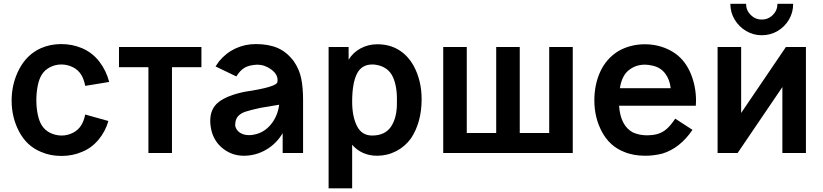

<svg xmlns="http://www.w3.org/2000/svg" viewBox="-20 -812 4370 1019"><path d="M411.5 -147.9Q395.8 -121.9 367.2 -107.3Q338.5 -92.7 307.3 -92.7Q275 -92.7 246.4 -106.8Q217.7 -120.8 201 -147.9Q187.5 -169.8 180.2 -205.2Q172.9 -240.6 172.9 -280.2Q172.9 -320.8 180.2 -356.8Q187.5 -392.7 201 -414.6Q216.7 -440.6 245.3 -455.2Q274 -469.8 305.2 -469.8Q337.5 -469.8 366.1 -455.7Q394.8 -441.7 411.5 -414.6Q425 -392.7 432.3 -356.2L559.4 -377.1Q543.8 -437.5 507.3 -484.9Q470.8 -532.3 415.6 -556.2Q363.5 -578.1 305.2 -578.1Q246.9 -578.1 196.9 -556.2Q122.9 -522.9 82.3 -445.8Q41.7 -368.8 41.7 -278.1Q41.7 -187.5 82.3 -112Q122.9 -36.5 196.9 -6.2Q245.8 15.6 306.2 15.6Q365.6 15.6 415.6 -6.2Q465.6 -26 502.6 -70.3Q539.6 -114.6 555.2 -169.8L432.3 -204.2Q426 -171.9 411.5 -147.9Z M1049 -562.5V-455.2H892.7V0H767.7V-455.2H611.5V-562.5Z M1539.6 -486.5Q1568.8 -443.8 1578.6 -395.8Q1588.5 -347.9 1588.5 -281.2V0H1480.2V-105.2Q1445.8 -47.9 1391.1 -16.7Q1336.5 14.6 1274 14.6Q1213.5 14.6 1166.1 -21.4Q1118.8 -57.3 1103.1 -115.6Q1095.8 -144.8 1095.8 -170.8Q1095.8 -236.5 1141.7 -271.4Q1187.5 -306.2 1279.2 -325Q1446.9 -350 1452.1 -376Q1453.1 -380.2 1453.1 -387.5Q1453.1 -418.8 1418.8 -443.8Q1384.4 -468.8 1344.8 -468.8Q1302.1 -466.7 1278.1 -452.6Q1254.2 -438.5 1234.4 -406.3L1124 -459.4L1141.7 -485.4Q1178.1 -530.2 1228.6 -554.2Q1279.2 -578.1 1337.5 -578.1Q1406.2 -578.1 1454.7 -556.8Q1503.1 -535.4 1539.6 -486.5ZM1461.5 -256.2 1362.5 -239.6Q1309.4 -228.1 1282.8 -219.3Q1256.2 -210.4 1242.2 -193.8Q1228.1 -177.1 1228.1 -145.8Q1232.3 -121.9 1252.6 -108.3Q1272.9 -94.8 1301 -94.8Q1316.7 -94.8 1325 -96.9Q1380.2 -106.3 1417.2 -151Q1454.2 -195.8 1461.5 -256.2Z M2217.7 -285.4Q2217.7 -163.5 2161.5 -78.1Q2130.2 -34.4 2082.8 -9.9Q2035.4 14.6 1981.2 14.6Q1940.6 14.6 1906.8 -0.5Q1872.9 -15.6 1849 -43.8V187.5H1724V-562.5H1830.2V-494.8Q1853.1 -533.3 1893.8 -555.2Q1934.4 -577.1 1982.3 -577.1Q2046.9 -577.1 2095.8 -547.4Q2144.8 -517.7 2176 -461.5Q2217.7 -383.3 2217.7 -285.4ZM2086.5 -272.9Q2088.5 -353.1 2065.1 -403.6Q2041.7 -454.2 1983.3 -466.7Q1969.8 -469.8 1956.2 -469.8Q1897.9 -469.8 1873.4 -418.8Q1849 -367.7 1849 -272.9Q1849 -193.8 1874.5 -143.2Q1900 -92.7 1955.2 -92.7Q2025 -92.7 2056.8 -142.2Q2088.5 -191.7 2086.5 -272.9Z M2894.8 -562.5H3019.8V0H2332.3V-562.5H2457.3V-106.3H2613.5V-562.5H2738.5V-106.3H2894.8Z M3466.7 -100Q3441.7 -93.8 3414.6 -93.8Q3372.9 -93.8 3338.5 -109.4Q3272.9 -144.8 3265.6 -251H3672.9Q3674 -259.4 3674 -277.1Q3674 -353.1 3646.4 -420.3Q3618.8 -487.5 3566.7 -526Q3532.3 -551 3490.1 -564.1Q3447.9 -577.1 3403.1 -577.1Q3325 -577.1 3261.5 -540.6Q3197.9 -501 3166.1 -432.3Q3134.4 -363.5 3134.4 -279.2Q3134.4 -186.5 3175.5 -110.9Q3216.7 -35.4 3291.7 -6.2Q3339.6 14.6 3405.2 14.6Q3450 14.6 3495.8 3.1Q3589.6 -26 3655.2 -122.9L3563.5 -182.3Q3541.7 -149 3519.3 -128.6Q3496.9 -108.3 3466.7 -100ZM3403.1 -468.8Q3420.8 -468.8 3443.8 -463.5Q3485.4 -454.2 3509.9 -422.4Q3534.4 -390.6 3539.6 -343.8H3269.8Q3281.2 -415.6 3322.9 -443.8Q3357.3 -468.8 3403.1 -468.8Z M4151 -562.5H4257.3V0H4132.3V-350L3894.8 0H3788.5V-562.5H3913.5V-212.5ZM3939.6 -791.7Q3939.6 -757.3 3964.1 -732.8Q3988.5 -708.3 4022.9 -708.3Q4057.3 -708.3 4081.8 -732.8Q4106.2 -757.3 4106.2 -791.7H4189.6Q4189.6 -745.8 4167.2 -707.8Q4144.8 -669.8 4106.8 -647.4Q4068.8 -625 4022.9 -625Q3978.1 -625 3940.1 -647.4Q3902.1 -669.8 3879.2 -707.8Q3856.2 -745.8 3856.2 -791.7Z"/></svg>

Font: Vladivostok Bold
Style: Regular
Weight: 700
Width: 4
Designer: Michael Sharanda
Foundry: Michael Sharanda
Version: Version 1.005